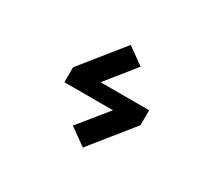

<svg xmlns="http://www.w3.org/2000/svg" viewBox="-127 -827 1253 1131"><g transform="rotate(30 500.0 -261.5)"><path d="M759.8 -314.5V-212.9L531.2 71.3L416 -11.7L575.2 -208H245.1V-309.6L473.6 -593.8L587.9 -511.7L429.7 -314.5Z"/></g></svg>

Font: Gen Shin Gothic Monospace Bold
Style: Bold
Weight: 700
Designer: [Source Han Sans]
Ryoko NISHIZUKA  (kana & ideographs); Paul D. Hunt (Latin, Greek & Cyrillic); Wenlong ZHANG  (bopomofo
Version: Version 1.002.20150607